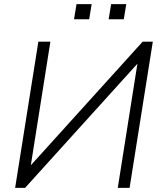

<svg xmlns="http://www.w3.org/2000/svg" viewBox="-20 -906 776 926"><path d="M53 0 165 -705H223L123 -73L98 -75L668 -705H717L605 0H548L648 -632L672 -631L101 0ZM504 -813 516 -886H589L577 -813ZM337 -813 349 -886H422L410 -813Z"/></svg>

Font: Nunito Sans 12pt Light
Style: Italic
Weight: 300
Italic angle: -9°
Designer: Vernon Adams
Foundry: Vernon Adams
Version: Version 3.101;gftools[0.9.27]